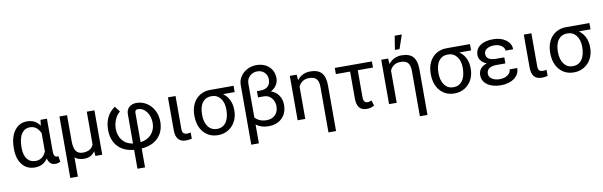

<svg xmlns="http://www.w3.org/2000/svg" viewBox="-58 -1397 7069 2250"><g transform="rotate(-10 3476.5 -272.0)"><path d="M491.2 -528.3V-139.2Q492.2 -70.8 530.3 -70.8Q539.6 -70.8 546.9 -73.2L558.1 -6.3Q534.7 10.3 498.5 10.3Q426.8 10.3 408.2 -70.3Q356 10.3 253.9 10.3Q160.2 10.3 104.5 -58.8Q48.8 -127.9 48.8 -247.1V-254.4Q48.8 -383.3 104 -460.7Q159.2 -538.1 254.9 -538.1Q354 -538.1 406.2 -459.5L414.6 -528.3ZM139.2 -244.1Q139.2 -158.7 174.8 -111.1Q210.4 -63.5 276.4 -63.5Q360.8 -63.5 400.9 -154.3V-372.1Q359.4 -463.9 277.3 -463.9Q211.9 -463.9 175.5 -408.4Q139.2 -353 139.2 -244.1Z M730.5 -528.3V-219.2Q731 -139.6 756.1 -101.6Q781.2 -63.5 837.9 -63.5Q935.1 -63.5 965.3 -137.7V-528.3H1056.2V0H974.6L970.2 -56.2Q924.8 9.8 841.8 9.8Q770 9.8 730.5 -25.9V203.1H640.1V-528.3Z M1434.1 8.3Q1309.1 -2.9 1241.5 -77.9Q1173.8 -152.8 1173.8 -275.4Q1173.8 -357.4 1205.3 -421.6Q1236.8 -485.8 1298.8 -528.3L1348.1 -463.4Q1269.5 -395 1264.6 -275.4Q1264.6 -190.9 1308.8 -135Q1353 -79.1 1434.1 -66.4V-416Q1434.1 -467.3 1467.8 -497.8Q1501.5 -528.3 1556.6 -528.3Q1620.1 -528.3 1675 -493.9Q1730 -459.5 1761.7 -398.9Q1793.5 -338.4 1793.5 -265.6Q1793.5 -147 1722.7 -74.5Q1651.9 -2 1524.4 8.3V233.4H1434.1ZM1524.4 -66.4Q1607.4 -77.1 1655.3 -131.3Q1703.1 -185.5 1703.1 -265.6Q1700.7 -348.1 1660.4 -400.9Q1620.1 -453.6 1556.6 -453.6Q1524.4 -453.6 1524.4 -413.6Z M2021.5 -528.3V-133.3Q2021.5 -102.5 2034.9 -86.9Q2048.3 -71.3 2079.6 -71.3Q2103 -71.3 2122.1 -77.1L2122.6 -3.4Q2088.4 5.9 2052.7 5.9Q1931.2 5.9 1931.2 -137.7V-528.3Z M2711.9 -453.6H2573.2Q2670.9 -381.3 2670.9 -248V-239.7Q2670.9 -171.4 2641.1 -114Q2611.3 -56.6 2557.4 -23.4Q2503.4 9.8 2435.1 9.8Q2328.6 9.8 2263.7 -64.2Q2198.7 -138.2 2198.7 -262.7V-269Q2198.7 -343.3 2227.5 -402.3Q2256.3 -461.4 2309.3 -494.6Q2362.3 -527.8 2430.7 -528.3H2711.9ZM2289.6 -258.3Q2289.6 -168.9 2328.6 -116.5Q2367.7 -64 2435.1 -64Q2502.9 -64 2541.7 -116.9Q2580.6 -169.9 2580.6 -269Q2580.6 -353 2541.3 -403.3Q2502 -453.6 2434.1 -453.6Q2367.2 -453.6 2328.4 -403.8Q2289.6 -354 2289.6 -258.3Z M3013.7 -720.7Q3107.9 -720.7 3165.3 -667.2Q3222.7 -613.8 3222.7 -528.8Q3222.7 -484.4 3198.7 -447.3Q3174.8 -410.2 3131.8 -387.7Q3191.9 -365.7 3223.9 -318.1Q3255.9 -270.5 3255.9 -207Q3255.9 -106.9 3195.1 -48.6Q3134.3 9.8 3034.2 9.8Q2945.8 9.8 2887.2 -36.6V187.5H2796.4V-523.9Q2796.4 -576.7 2826.2 -622.6Q2856 -668.5 2906.5 -694.6Q2957 -720.7 3013.7 -720.7ZM3132.3 -530.8Q3132.3 -580.6 3099.1 -613.5Q3065.9 -646.5 3013.7 -646.5Q2960.9 -646.5 2924.3 -611.8Q2887.7 -577.1 2887.2 -524.9V-120.1Q2908.7 -94.7 2943.8 -79.3Q2979 -64 3024.9 -64Q3090.3 -64 3127.9 -103Q3165.5 -142.1 3165.5 -205.1Q3165.5 -262.7 3131.3 -303Q3097.2 -343.3 3043.9 -344.7H2970.7V-418.9H3012.2Q3070.8 -418.9 3101.6 -448Q3132.3 -477.1 3132.3 -530.8Z M3462.9 -528.3 3468.3 -461.9Q3526.9 -538.1 3624.5 -538.1Q3717.3 -538.1 3759.8 -490Q3802.2 -441.9 3802.7 -342.3V202.6H3712.4V-336.9Q3712.4 -403.3 3686 -433.6Q3659.7 -463.9 3597.2 -463.9Q3552.2 -463.9 3520.5 -442.6Q3488.8 -421.4 3472.2 -383.3V0H3381.3V-528.3Z M4357.9 -455.1H4176.8V-131.3Q4176.8 -66.4 4228 -66.4Q4249 -66.4 4272.9 -79.1L4293.5 -15.6Q4256.3 9.8 4204.6 9.8Q4143.6 9.8 4115 -26.1Q4086.4 -62 4085.9 -133.3V-455.1H3916.5V-528.3H4357.9Z M4550.8 -528.3 4556.2 -461.9Q4614.7 -538.1 4712.4 -538.1Q4805.2 -538.1 4847.7 -490Q4890.1 -441.9 4890.6 -342.3V202.6H4800.3V-336.9Q4800.3 -403.3 4773.9 -433.6Q4747.6 -463.9 4685.1 -463.9Q4640.1 -463.9 4608.4 -442.6Q4576.7 -421.4 4560.1 -383.3V0H4469.2V-528.3ZM4673.3 -778.3H4758.3L4701.7 -613.8H4647Z M5524.9 -453.6H5386.2Q5483.9 -381.3 5483.9 -248V-239.7Q5483.9 -171.4 5454.1 -114Q5424.3 -56.6 5370.4 -23.4Q5316.4 9.8 5248 9.8Q5141.6 9.8 5076.7 -64.2Q5011.7 -138.2 5011.7 -262.7V-269Q5011.7 -343.3 5040.5 -402.3Q5069.3 -461.4 5122.3 -494.6Q5175.3 -527.8 5243.7 -528.3H5524.9ZM5102.5 -258.3Q5102.5 -168.9 5141.6 -116.5Q5180.7 -64 5248 -64Q5315.9 -64 5354.7 -116.9Q5393.6 -169.9 5393.6 -269Q5393.6 -353 5354.2 -403.3Q5314.9 -453.6 5247.1 -453.6Q5180.2 -453.6 5141.4 -403.8Q5102.5 -354 5102.5 -258.3Z M5670.9 -148.4Q5670.9 -110.8 5706.8 -86.9Q5742.7 -63 5800.3 -63Q5855.5 -63 5893.3 -89.8Q5931.2 -116.7 5931.2 -156.2H6021.5Q6021.5 -80.6 5959.2 -35.4Q5897 9.8 5800.3 9.8Q5700.7 9.8 5640.1 -33.4Q5579.6 -76.7 5579.6 -148.4Q5579.6 -239.3 5679.7 -271.5Q5636.7 -289.1 5612.8 -318.8Q5588.9 -348.6 5588.9 -384.3Q5588.9 -456.5 5645.3 -497.1Q5701.7 -537.6 5800.3 -537.6Q5891.1 -537.6 5951.9 -493.9Q6012.7 -450.2 6012.7 -380.9H5922.4Q5922.4 -415 5887.5 -439.7Q5852.5 -464.4 5800.3 -464.4Q5745.6 -464.4 5712.6 -442.1Q5679.7 -419.9 5679.7 -383.8Q5679.7 -305.7 5798.8 -305.7H5894.5V-233.4H5785.2Q5670.9 -230.5 5670.9 -148.4Z M6255.9 -528.3V-133.3Q6255.9 -102.5 6269.3 -86.9Q6282.7 -71.3 6314 -71.3Q6337.4 -71.3 6356.4 -77.1L6356.9 -3.4Q6322.8 5.9 6287.1 5.9Q6165.5 5.9 6165.5 -137.7V-528.3Z M6946.3 -453.6H6807.6Q6905.3 -381.3 6905.3 -248V-239.7Q6905.3 -171.4 6875.5 -114Q6845.7 -56.6 6791.7 -23.4Q6737.8 9.8 6669.4 9.8Q6563 9.8 6498 -64.2Q6433.1 -138.2 6433.1 -262.7V-269Q6433.1 -343.3 6461.9 -402.3Q6490.7 -461.4 6543.7 -494.6Q6596.7 -527.8 6665 -528.3H6946.3ZM6523.9 -258.3Q6523.9 -168.9 6563 -116.5Q6602.1 -64 6669.4 -64Q6737.3 -64 6776.1 -116.9Q6814.9 -169.9 6814.9 -269Q6814.9 -353 6775.6 -403.3Q6736.3 -453.6 6668.5 -453.6Q6601.6 -453.6 6562.7 -403.8Q6523.9 -354 6523.9 -258.3Z"/></g></svg>

Font: RobotoInd
Style: Regular
Weight: 400
Designer: Google
Version: Version 2.001101; 2014